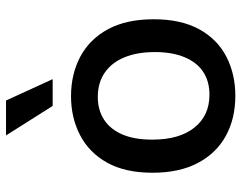

<svg xmlns="http://www.w3.org/2000/svg" viewBox="-102 -687 802 638"><g transform="rotate(-90 299.0 -368.0)"><path d="M300 13Q224 13 166.5 -18.5Q109 -50 76.5 -111.5Q44 -173 44 -262Q44 -353 77.5 -413Q111 -473 169 -503Q227 -533 298 -533Q372 -533 430 -502Q488 -471 521 -410Q554 -349 554 -258Q554 -168 521 -107.5Q488 -47 430 -17Q372 13 300 13ZM303 -73Q348 -73 379.5 -94Q411 -115 428 -156Q445 -197 445 -254Q445 -313 427.5 -355.5Q410 -398 376.5 -421Q343 -444 296 -444Q252 -444 220 -423Q188 -402 171 -362Q154 -322 154 -263Q154 -173 194 -123Q234 -73 303 -73ZM266 -594 168 -749H284L355 -594Z"/></g></svg>

Font: Bricolage Grotesque 24pt Medium
Style: Regular
Weight: 500
Designer: Mathieu Triay
Foundry: Atelier Triay
Version: Version 1.001;gftools[0.9.33.dev8+g029e19f]